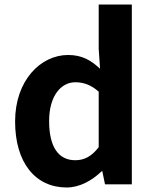

<svg xmlns="http://www.w3.org/2000/svg" viewBox="-20 -818 684 852"><path d="M276 14C334 14 390 -18 431 -58H434L446 0H565V-798H418V-601L424 -513C384 -550 345 -574 282 -574C161 -574 47 -462 47 -279C47 -96 137 14 276 14ZM314 -107C240 -107 198 -165 198 -281C198 -393 251 -453 314 -453C349 -453 384 -442 418 -411V-165C386 -123 353 -107 314 -107Z"/></svg>

Font: Genne Gothic Bold
Style: Regular
Weight: 700
Designer: Ryoko NISHIZUKA (kana & ideographs); Paul D. Hunt (Latin, Greek & Cyrillic); Wenlong ZHANG (bopomofo); Sandoll Communica
Foundry: Adobe Systems Incorporated
Version: Version 1.004;PS 1.004;hotconv 16.6.51;makeotf.lib2.5.65220